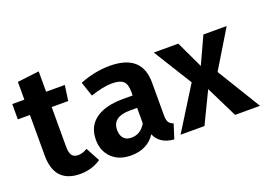

<svg xmlns="http://www.w3.org/2000/svg" viewBox="-99 -913 1626 1178"><g transform="rotate(-20 714.5 -323.5)"><path d="M338 -116 387 -25Q328 16 249 16Q83 14 83 -166V-430H4V-530H83V-646L225 -663V-530H347L333 -430H225V-169Q225 -131 238 -114Q251 -97 278 -97Q306 -97 338 -116Z M622 -86Q682 -86 716 -145V-246H669Q554 -246 554 -160Q554 -125 571.5 -105.5Q589 -86 622 -86ZM855 -361V-147Q855 -116 864 -101.5Q873 -87 894 -80L864 14Q771 6 742 -64Q690 16 583 16Q504 16 457.5 -29.5Q411 -75 411 -148Q411 -235 474 -281Q537 -327 655 -327H716V-353Q716 -402 694 -421Q672 -440 621 -440Q565 -440 481 -412L449 -507Q548 -546 645 -546Q855 -546 855 -361Z M1429 0H1266L1165 -205L1066 0H910L1084 -279L928 -530H1088L1171 -354L1252 -530H1404L1255 -284Z"/></g></svg>

Font: FiraSans
Style: Regular
Weight: 600
Designer: Carrois Corporate & Edenspiekermann AG
Foundry: Carrois Corporate GbR & Edenspiekermann AG
Version: Version 3.106;PS 003.106;hotconv 1.0.70;makeotf.lib2.5.58329